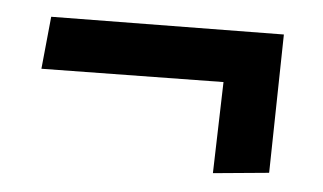

<svg xmlns="http://www.w3.org/2000/svg" viewBox="-32 -447 606 360"><g transform="rotate(5 270.5 -266.5)"><path d="M51.8 -397 489.3 -401.9 484.4 -141.6 483.9 -141.1 379.4 -131.3 384.3 -303.2 42 -298.3Z"/></g></svg>

Font: Lapsus Pro (theguybrush.com)
Style: Bold
Weight: 700
Designer: Jose Roses
Version: Version 1.00 February 9, 2018, initial release